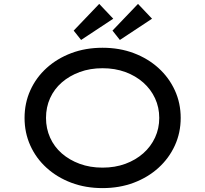

<svg xmlns="http://www.w3.org/2000/svg" viewBox="-20 -955 1052 985"><path d="M506 10Q419 10 346 -17.5Q273 -45 219 -94Q165 -143 135.5 -208.5Q106 -274 106 -350Q106 -426 135.5 -491.5Q165 -557 219 -606Q273 -655 346 -682.5Q419 -710 506 -710Q593 -710 666 -682.5Q739 -655 793 -606Q847 -557 877 -491.5Q907 -426 907 -350Q907 -274 877 -208.5Q847 -143 793 -94Q739 -45 666 -17.5Q593 10 506 10ZM506 -95Q570 -95 623 -114.5Q676 -134 715 -168.5Q754 -203 775.5 -249.5Q797 -296 797 -350Q797 -404 775.5 -450.5Q754 -497 715 -531.5Q676 -566 623 -585.5Q570 -605 506 -605Q442 -605 389 -585.5Q336 -566 297 -532Q258 -498 237 -451.5Q216 -405 216 -350Q216 -296 237 -249Q258 -202 297 -168Q336 -134 389 -114.5Q442 -95 506 -95ZM396 -750 358 -798 489 -935 561 -859ZM595 -750 557 -798 688 -935 760 -859Z"/></svg>

Font: Lexend Peta
Style: Regular
Weight: 400
Designer: Bonnie Shaver-Troup, Thomas Jockin
Foundry: Lexend
Version: Version 1.007